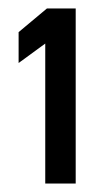

<svg xmlns="http://www.w3.org/2000/svg" viewBox="-20 -822 231 454"><path d="M24 -673 87 -719V-388H159V-802H91L24 -746Z"/></svg>

Font: Charger Sport
Style: DfBdExt
Weight: 400
Designer: Jasper
Foundry: Cannot Into Space Fonts
Version: Version 1.1